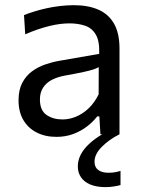

<svg xmlns="http://www.w3.org/2000/svg" viewBox="-20 -528 563 755"><path d="M202.1 10.2Q157.6 10.2 124 -7.1Q90.4 -24.3 71.6 -56.4Q52.9 -88.6 52.9 -133.6Q52.9 -174.1 67.3 -201.8Q81.8 -229.6 105.4 -247.1Q129 -264.6 157.5 -274.4Q186 -284.2 214.4 -289.1L370.1 -316.2Q372 -366.4 356.6 -392.2Q341.3 -418.1 314 -427.1Q286.7 -436.1 252.9 -436.1Q235.9 -436.1 216.3 -433.7Q196.8 -431.2 175.2 -426Q153.7 -420.7 129.7 -412.7Q105.6 -404.6 79.2 -393.1L74.4 -468.6Q92.7 -476 115.4 -483Q138 -490 163.7 -495.6Q189.4 -501.3 216.6 -504.4Q243.7 -507.6 270.8 -507.6Q326.5 -507.6 366.6 -490.1Q406.8 -472.7 428.4 -435Q449.9 -397.3 449.9 -337.2Q449.9 -313.8 449.9 -278.3Q449.9 -242.8 449.9 -211V-146.6Q449.9 -112.7 449.9 -77.2Q449.9 -41.8 449.9 0H374.9L370.7 -70.4H362.3Q347.1 -50.3 323.6 -31.9Q300.2 -13.4 269.4 -1.6Q238.6 10.2 202.1 10.2ZM226 -58.3Q252.5 -58.3 279.1 -69.3Q305.6 -80.3 328.7 -102.2Q351.8 -124.2 367.9 -157.1L368.3 -263.9Q360.3 -259.4 347.1 -254.9Q334 -250.5 307.9 -244.8Q281.7 -239.1 234.8 -230.7Q206.3 -225.5 184.3 -214.2Q162.4 -202.8 149.7 -183.8Q137 -164.7 137 -137Q137 -94 162.9 -76.1Q188.7 -58.3 226 -58.3ZM395.3 207.8Q359.6 207.8 335.2 197.6Q310.9 187.4 298.5 169.1Q286 150.8 286 126.6Q286 102.3 297.6 79.9Q309.1 57.5 331.7 36.7Q354.3 15.9 387.6 -3.4V-22.8L424.7 -26.4L449.9 0Q409.2 20.3 380.4 49.3Q351.7 78.2 351.7 108.1Q351.7 129.9 366.5 140.6Q381.3 151.3 406.1 151.3Q422.9 151.3 435 148.8Q447 146.3 453.9 143.9V199.6Q442.9 202.9 427.1 205.3Q411.3 207.8 395.3 207.8Z"/></svg>

Font: Commissioner Thin
Style: Regular
Weight: 100
Designer: Kostas Bartsokas
Foundry: Kostas Bartsokas
Version: Version 1.001;gftools[0.9.23]